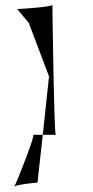

<svg xmlns="http://www.w3.org/2000/svg" viewBox="-20 -726 386 799"><path d="M38 53 40 50C38 51 38 52 38 53ZM40 50C54 41 129 34 136 34L158 -165H118C128 -165 54 22 40 50ZM52 -688 100 -630 184 -408 158 -165H212C205 -165 198 -706 198 -706C198 -696 44 -688 52 -688Z"/></svg>

Font: Ampere
Style: Regular
Weight: 400
Version: Version 1